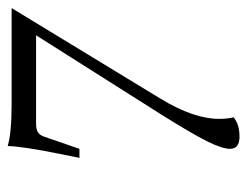

<svg xmlns="http://www.w3.org/2000/svg" viewBox="-90 -526 628 487"><g transform="rotate(-90 223.5 -282.0)"><path d="M217 -188Q166 -104 166 -40Q166 -18 170 -3Q152 12 121 12Q90 12 90 -12Q90 -32 109.5 -71Q129 -110 178 -188L378 -504H154Q139 -504 131.5 -499Q124 -494 120 -481L90 -394H67L77 -443Q97 -543 97 -576Q130 -566 205 -566H447Z"/></g></svg>

Font: Arapey
Style: Italic
Weight: 400
Italic angle: -12°
Designer: Eduardo Rodriguez Tunni
Foundry: Eduardo Rodriguez Tunni
Version: Version 3.000